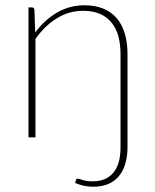

<svg xmlns="http://www.w3.org/2000/svg" viewBox="-20 -521 586 728"><path d="M113.5 -397.5Q148 -445 195.8 -473Q243.5 -501 300 -501Q341 -501 371.8 -488.2Q402.5 -475.5 422.8 -451.8Q443 -428 453.2 -393.5Q463.5 -359 463.5 -315.5V35Q463.5 107.5 430.5 147.2Q397.5 187 333.5 187Q315 187 298.8 183.5Q282.5 180 265 173L267.5 163Q268.5 158.5 270.8 157.5Q273 156.5 275.5 156.5Q279.5 156.5 293.5 161.5Q307.5 166.5 331.5 166.5Q382 166.5 409.5 134.2Q437 102 437 37V-315.5Q437 -354 428.5 -384.5Q420 -415 402.2 -436.2Q384.5 -457.5 358 -468.8Q331.5 -480 295.5 -480Q241.5 -480 195.8 -451.8Q150 -423.5 114.5 -373.5V0H88V-493H100.5Q110 -493 110.5 -483Z"/></svg>

Font: Lato 2
Style: Regular
Weight: 200
Designer: Lukasz Dziedzic with Adam Twardoch and Botio Nikoltchev
Foundry: tyPoland Lukasz Dziedzic
Version: Version 2.015; 2015-08-06; http://www.latofonts.com/